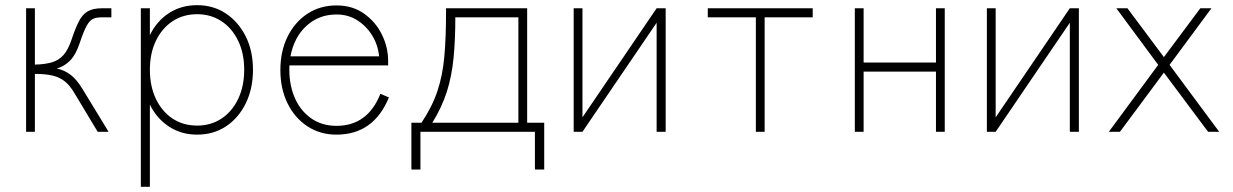

<svg xmlns="http://www.w3.org/2000/svg" viewBox="-20 -510 4771 743"><path d="M81 0V-478H115V-260Q155 -261 181.5 -269Q208 -277 226 -297.5Q244 -318 257 -357Q271 -399 284.5 -426Q298 -453 318.5 -465.5Q339 -478 374 -478H411V-443H374Q353 -443 340 -437Q327 -431 315.5 -410.5Q304 -390 289 -345Q274 -299 251.5 -276Q229 -253 200 -245Q231 -238 254.5 -219.5Q278 -201 299 -166Q338 -102 360 -66Q382 -30 391 -15Q400 0 400 0H358L269 -148Q251 -179 231 -195Q211 -211 183.5 -217.5Q156 -224 115 -224V0Z M525 213V-478H560V-374Q586 -428 633.5 -459Q681 -490 743 -490Q806 -490 854.5 -457.5Q903 -425 931 -369Q959 -313 959 -240Q959 -167 931 -110Q903 -53 854.5 -21Q806 11 743 11Q681 11 633.5 -20.5Q586 -52 560 -105V213ZM743 -24Q796 -24 837 -51Q878 -78 901.5 -127Q925 -176 925 -240Q925 -304 901.5 -352.5Q878 -401 837 -428Q796 -455 743 -455Q689 -455 648 -428Q607 -401 583.5 -352.5Q560 -304 560 -240Q560 -176 583.5 -127Q607 -78 648 -51Q689 -24 743 -24Z M1282 11Q1219 11 1170 -21Q1121 -53 1093 -109.5Q1065 -166 1065 -239Q1065 -312 1093 -368.5Q1121 -425 1170 -457Q1219 -489 1282 -489Q1345 -489 1390 -456.5Q1435 -424 1458.5 -375Q1482 -326 1482 -275V-257H1100Q1097 -191 1118 -138Q1139 -85 1181.5 -54Q1224 -23 1282 -23Q1403 -23 1452 -147L1485 -133Q1426 11 1282 11ZM1104 -292H1447Q1443 -335 1421 -371.5Q1399 -408 1363.5 -431Q1328 -454 1282 -454Q1214 -454 1166 -410Q1118 -366 1104 -292Z M1572 146V-35H1611Q1652 -96 1672.5 -157Q1693 -218 1699.5 -291Q1706 -364 1706 -460V-478H2020V-35H2086V146H2050V0H1607V146ZM1653 -35H1986V-443H1742Q1742 -354 1735 -284Q1728 -214 1709 -154.5Q1690 -95 1653 -35Z M2200 0V-478H2234V-56L2521 -478H2556V0H2521V-422L2234 0Z M2905 0V-443H2719V-478H3125V-443H2939V0Z M3288 0V-478H3322V-268H3602V-478H3636V0H3602V-233H3322V0Z M3799 0V-478H3833V-56L4120 -478H4155V0H4120V-422L3833 0Z M4271 0 4462 -259 4300 -478H4343L4484 -289L4625 -478H4668L4506 -259L4698 0H4655L4484 -229L4314 0Z"/></svg>

Font: Zen Kaku Gothic Antique Light
Style: Regular
Weight: 300
Designer: Yoshimichi Ohira
Foundry: Positype
Version: Version 1.001